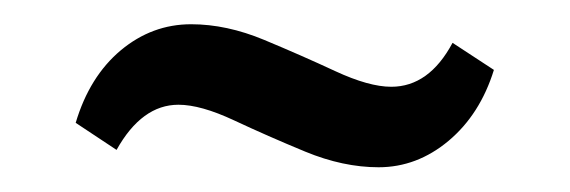

<svg xmlns="http://www.w3.org/2000/svg" viewBox="-20 -278 463 156"><path d="M347.7 -243.2 381.3 -221.2Q370.1 -185.1 344.5 -163.6Q318.8 -142.1 287.6 -142.1Q258.8 -142.1 228 -154.8Q197.3 -167.5 170.2 -180.2Q143.1 -192.9 125 -192.9Q95.2 -192.9 74.7 -156.2L41.5 -178.2Q52.7 -215.8 78.1 -237.1Q103.5 -258.3 135.3 -258.3Q164.1 -258.3 194.6 -245.6Q225.1 -232.9 252.4 -220.2Q279.8 -207.5 297.9 -207.5Q328.6 -207.5 347.7 -243.2Z"/></svg>

Font: Lateef
Style: Bold
Weight: 700
Designer: SIL International
Foundry: SIL International
Version: Version 4.200